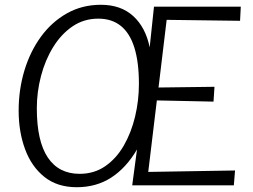

<svg xmlns="http://www.w3.org/2000/svg" viewBox="-20 -775 1060 803"><path d="M301 8Q219.5 8 165.5 -35.2Q111.5 -78.5 84.8 -151.2Q58 -224 58 -312Q58 -400 82 -479.8Q106 -559.5 151.2 -621.5Q196.5 -683.5 260 -719.2Q323.5 -755 402 -755Q485.5 -755 537.2 -707.8Q589 -660.5 606 -577L624 -747H987L984 -688L677 -692L643 -409L877 -412L873 -350L636 -355L600 -56L963 -62L958 0H533L553 -150Q508 -73 445.5 -32.5Q383 8 301 8ZM313 -48Q374 -48 420.2 -80Q466.5 -112 497.8 -166.2Q529 -220.5 545 -287.5Q561 -354.5 561 -424Q561 -515 542 -575.8Q523 -636.5 485.2 -666.8Q447.5 -697 391 -697Q331 -697 283.5 -664.8Q236 -632.5 202.5 -578.2Q169 -524 151.5 -457.2Q134 -390.5 134 -322Q134 -185 179.8 -116.5Q225.5 -48 313 -48Z"/></svg>

Font: Merriweather Sans Variable Regular
Style: Italic
Weight: 300
Italic angle: -8°
Designer: Eben Sorkin
Foundry: Eben Sorkin
Version: Version 2.001